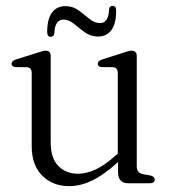

<svg xmlns="http://www.w3.org/2000/svg" viewBox="-20 -627 577 657"><path d="M88.5 -126.5V-377Q88.5 -395.5 73 -397L32.5 -397.5Q19.5 -399 19.5 -409Q19.5 -418.5 34.5 -423.5L107.5 -446.5Q128.5 -453.5 136 -453.5Q153.5 -453.5 153.5 -435V-139.5Q153.5 -86 179.5 -59.2Q205.5 -32.5 247.5 -32.5Q275.5 -32.5 307 -47Q338.5 -61.5 374.5 -94L383 -101.5V-377Q383 -395.5 367.5 -397L327.5 -397.5Q314.5 -399 314.5 -409Q314.5 -418.5 329.5 -423.5L402 -446.5Q412 -450 418.8 -451.8Q425.5 -453.5 430.5 -453.5Q448 -453.5 448 -435V-57.5Q448 -35.5 469 -31L495 -26.5Q509.5 -22.5 509.5 -12.5Q509.5 0 493 0H419Q384 0 384 -38V-72.5Q336 -29 295.8 -9.5Q255.5 10 217 10Q160.5 10 124.5 -26Q88.5 -62 88.5 -126.5ZM316 -502Q290 -502 270.2 -516.5Q250.5 -531 233 -545.5Q215.5 -560 197.5 -560Q168 -560 166 -514Q164.5 -501 153.5 -501Q141.5 -501 141.5 -517.5Q141.5 -562 158 -584Q174.5 -606 203.5 -606Q229.5 -606 249 -591.5Q268.5 -577 286 -562.5Q303.5 -548 322 -548Q351.5 -548 353 -594Q354.5 -607 365.5 -607Q377.5 -607 377.5 -590.5Q377.5 -545.5 361 -523.8Q344.5 -502 316 -502Z"/></svg>

Font: Fraunces 72pt S050 Light
Style: Regular
Weight: 300
Version: Version 1.000; ttfautohint (v1.8.3)